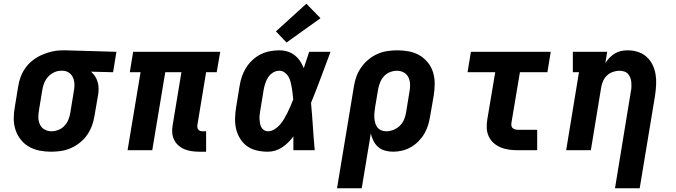

<svg xmlns="http://www.w3.org/2000/svg" viewBox="-20 -809 3640 1034"><path d="M255 8Q223 8 192.5 2Q162 -4 136 -19Q110 -34 91.5 -57.5Q73 -81 63.5 -110Q54 -139 54 -170.5Q54 -202 60 -234L78 -344Q82 -371 92 -397Q102 -423 119 -446Q136 -469 159.5 -486.5Q183 -504 209 -515Q235 -526 262 -532Q289 -538 316 -538Q320 -538 324.5 -538Q329 -538 333 -538L607 -530L589 -420L470 -423Q483 -412 492 -398Q501 -384 506 -367Q511 -350 511 -332Q511 -314 508 -296L489 -186Q485 -159 475.5 -133Q466 -107 450 -83.5Q434 -60 411 -41.5Q388 -23 362 -11.5Q336 0 309 4Q282 8 255 8ZM257 -102Q276 -102 295 -109.5Q314 -117 328 -132.5Q342 -148 349 -166.5Q356 -185 359 -204L377 -314Q381 -333 381 -352Q381 -371 374.5 -388Q368 -405 353.5 -416Q339 -427 320 -428H315Q313 -428 311.5 -428Q310 -428 309 -428Q290 -428 271.5 -419.5Q253 -411 239.5 -396Q226 -381 218.5 -363Q211 -345 208 -326L190 -216Q186 -196 186.5 -176Q187 -156 195 -138.5Q203 -121 220 -111.5Q237 -102 257 -102Z M1053 8Q1032 8 1011.5 5Q991 2 973 -5.5Q955 -13 940.5 -26Q926 -39 917.5 -56.5Q909 -74 907.5 -94.5Q906 -115 910 -136L957 -420H870L800 0H667L737 -420H679L697 -530H1166L1147 -420H1090L1043 -136Q1042 -129 1043 -122.5Q1044 -116 1048 -111Q1052 -106 1058 -104Q1064 -102 1071 -102H1090V8Z M1423 8Q1393 8 1363.5 1.5Q1334 -5 1311 -21.5Q1288 -38 1273 -62.5Q1258 -87 1251.5 -115Q1245 -143 1246 -173.5Q1247 -204 1252 -234L1270 -344Q1274 -370 1282 -394.5Q1290 -419 1304 -442Q1318 -465 1338.5 -484.5Q1359 -504 1383 -516Q1407 -528 1432.5 -533Q1458 -538 1484 -538Q1507 -538 1528.5 -531.5Q1550 -525 1567 -511.5Q1584 -498 1596 -480Q1608 -462 1616 -442Q1623 -464 1630.5 -486Q1638 -508 1645 -530H1760Q1734 -461 1708.5 -392Q1683 -323 1655 -255Q1661 -191 1665 -127.5Q1669 -64 1675 0H1560Q1560 -18 1560 -36.5Q1560 -55 1560 -74Q1547 -57 1532 -42Q1517 -27 1499.5 -15.5Q1482 -4 1462.5 2Q1443 8 1423 8ZM1423 -102Q1441 -102 1458 -112.5Q1475 -123 1488 -138Q1501 -153 1510.5 -169.5Q1520 -186 1528.5 -203Q1537 -220 1544.5 -237.5Q1552 -255 1559 -273Q1558 -289 1556 -305Q1554 -321 1551.5 -336.5Q1549 -352 1545 -367.5Q1541 -383 1533.5 -396Q1526 -409 1513 -418.5Q1500 -428 1484 -428Q1466 -428 1450 -418Q1434 -408 1424 -392.5Q1414 -377 1408.5 -360Q1403 -343 1400 -326L1382 -216Q1380 -204 1378.5 -192.5Q1377 -181 1377.5 -169Q1378 -157 1380 -145.5Q1382 -134 1387 -124.5Q1392 -115 1401.5 -108.5Q1411 -102 1423 -102ZM1523 -580 1466 -640 1630 -789 1706 -711Z M1795 205 1886 -344Q1890 -371 1899.5 -397Q1909 -423 1925.5 -446.5Q1942 -470 1964.5 -488.5Q1987 -507 2013 -518.5Q2039 -530 2066.5 -534Q2094 -538 2120 -538Q2152 -538 2183 -532Q2214 -526 2239.5 -511Q2265 -496 2284 -472.5Q2303 -449 2312 -420Q2321 -391 2321 -359.5Q2321 -328 2316 -296L2297 -186Q2293 -161 2286 -137Q2279 -113 2266 -90.5Q2253 -68 2234.5 -49Q2216 -30 2193.5 -17Q2171 -4 2146.5 2Q2122 8 2097 8Q2074 8 2053 2Q2032 -4 2016.5 -17.5Q2001 -31 1991.5 -50Q1982 -69 1977 -90L1928 205ZM2060 -102Q2079 -102 2098.5 -109.5Q2118 -117 2133 -131.5Q2148 -146 2156 -165Q2164 -184 2167 -204L2185 -314Q2189 -334 2188.5 -354Q2188 -374 2180 -391.5Q2172 -409 2155 -418.5Q2138 -428 2118 -428Q2099 -428 2080 -420.5Q2061 -413 2047.5 -398Q2034 -383 2026.5 -364Q2019 -345 2016 -326L2000 -231Q1998 -217 1996.5 -202.5Q1995 -188 1996 -174.5Q1997 -161 2000.5 -147.5Q2004 -134 2012 -123.5Q2020 -113 2032.5 -107.5Q2045 -102 2060 -102Z M2769 0Q2746 0 2722.5 -3Q2699 -6 2678 -14.5Q2657 -23 2640 -37.5Q2623 -52 2613 -72.5Q2603 -93 2601.5 -116.5Q2600 -140 2604 -164L2647 -420H2498L2516 -530H2946L2928 -420H2780L2734 -146Q2733 -138 2734.5 -130.5Q2736 -123 2741.5 -118.5Q2747 -114 2754.5 -112Q2762 -110 2769 -110H2873V0Z M3292 205 3377 -314Q3380 -327 3380.5 -340Q3381 -353 3380 -365.5Q3379 -378 3374.5 -390Q3370 -402 3362 -411Q3354 -420 3341.5 -424Q3329 -428 3316 -428Q3299 -428 3281.5 -422Q3264 -416 3250.5 -404Q3237 -392 3229 -375Q3221 -358 3218 -341L3162 0H3029L3098 -420H3065V-530H3250L3240 -469Q3250 -485 3263 -498.5Q3276 -512 3292 -521.5Q3308 -531 3325.5 -534.5Q3343 -538 3361 -538Q3389 -538 3415.5 -529.5Q3442 -521 3462 -503Q3482 -485 3494 -460.5Q3506 -436 3510.5 -409Q3515 -382 3513.5 -353Q3512 -324 3508 -296L3425 205Z"/></svg>

Font: Iosevka Curly Slab XBdEx
Style: Italic
Weight: 800
Width: 7
Italic angle: -9°
Monospace: yes
Designer: Belleve Invis
Foundry: Belleve Invis
Version: Version 11.1.0; ttfautohint (v1.8.3)